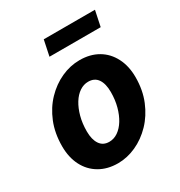

<svg xmlns="http://www.w3.org/2000/svg" viewBox="-165 -794 861 919"><g transform="rotate(-30 265.5 -334.0)"><path d="M222 12Q164 12 120.5 -13.5Q77 -39 53.5 -85Q30 -131 30 -192Q30 -264 53.5 -322Q77 -380 117 -421.5Q157 -463 206.5 -485.5Q256 -508 308 -508Q366 -508 409 -483Q452 -458 476 -411.5Q500 -365 500 -304Q500 -232 476 -174Q452 -116 412 -74.5Q372 -33 322.5 -10.5Q273 12 222 12ZM237 -98Q263 -98 285.5 -113.5Q308 -129 325 -156.5Q342 -184 352 -221Q362 -258 362 -301Q362 -347 344.5 -372.5Q327 -398 292 -398Q267 -398 244.5 -383Q222 -368 205 -340.5Q188 -313 178 -276Q168 -239 168 -195Q168 -150 185.5 -124Q203 -98 237 -98ZM192 -594 210 -680H493L475 -594Z"/></g></svg>

Font: Source Sans 3
Style: Bold Italic
Weight: 700
Italic angle: -11°
Designer: Paul D. Hunt
Foundry: Adobe
Version: Version 3.052;hotconv 1.1.0;makeotfexe 2.6.0